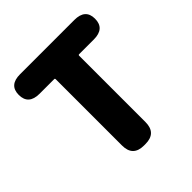

<svg xmlns="http://www.w3.org/2000/svg" viewBox="-198 -890 1036 1036"><g transform="rotate(-45 320.0 -372.5)"><path d="M314 0Q230 0 230 -84V-591Q230 -596 225 -596H113Q29 -596 29 -671Q29 -745 113 -745H527Q611 -745 611 -671Q611 -596 527 -596H414Q409 -596 409 -591V-84Q409 0 325 0Z"/></g></svg>

Font: Resource Han Rounded TW Heavy
Style: Regular
Weight: 900
Designer: Cyano Hao (round all glyphs); Ryoko NISHIZUKA 西塚涼子 (kana, bopomofo & ideographs); Paul D. Hunt (Latin, Greek & Cyrillic)
Foundry: Cyano Hao
Version: 0.990